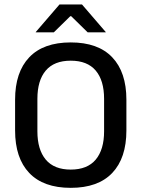

<svg xmlns="http://www.w3.org/2000/svg" viewBox="-20 -846 647 878"><path d="M303.5 13Q178.5 13 113.8 -55Q49 -123 49 -249.5V-390Q49 -516 113.8 -584Q178.5 -652 303.5 -652Q428.5 -652 493.2 -584Q558 -516 558 -390V-249.5Q558 -123 493.2 -55Q428.5 13 303.5 13ZM303.5 -70.5Q379.5 -70.5 417.8 -116.2Q456 -162 456 -245.5V-394Q456 -478 417.8 -523.2Q379.5 -568.5 303.5 -568.5Q227.5 -568.5 189.2 -523.2Q151 -478 151 -394V-245.5Q151 -162 189.2 -116.2Q227.5 -70.5 303.5 -70.5ZM252 -825.5H355L463.5 -699.5V-698H381L305.5 -772H301.5L226 -698H143.5V-699.5Z"/></svg>

Font: Anek Tamil Medium Medium
Style: Regular
Weight: 500
Version: Version 1.003